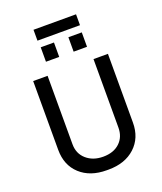

<svg xmlns="http://www.w3.org/2000/svg" viewBox="-177 -1105 1033 1226"><g transform="rotate(-20 340.0 -491.5)"><path d="M200 -993H489V-919H200ZM295 -872V-774H205V-872ZM484 -872V-774H393V-872ZM86 -686H184V-221Q184 -157 228.5 -118Q273 -79 342 -79Q413 -79 454.5 -118Q496 -157 496 -221V-686H594V-219Q594 -115 526 -52.5Q458 10 346 10H333Q221 10 153.5 -52Q86 -114 86 -219Z"/></g></svg>

Font: Chivo
Style: Regular
Weight: 400
Designer: Hector Gatti
Foundry: Omnibus-Type
Version: Version 1.007;PS 001.007;hotconv 1.0.88;makeotf.lib2.5.64775